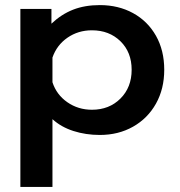

<svg xmlns="http://www.w3.org/2000/svg" viewBox="-20 -515 705 754"><path d="M60 -480H182V-422Q221 -459 267 -477Q313 -495 372 -495Q445 -495 502.5 -463.5Q560 -432 592.5 -374.5Q625 -317 625 -241Q625 -166 592.5 -108Q560 -50 502.5 -17.5Q445 15 372 15Q317 15 268.5 -0.5Q220 -16 186 -47V219H60ZM497 -241Q497 -310 453 -353Q409 -396 341 -396Q287 -396 245 -367Q203 -338 186 -289V-192Q202 -143 244.5 -113.5Q287 -84 341 -84Q409 -84 453 -128Q497 -172 497 -241Z"/></svg>

Font: Prompt Medium
Style: Regular
Weight: 500
Designer: Katatrad Team
Foundry: CadsonDemak
Version: Version 1.000